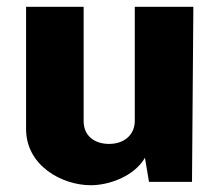

<svg xmlns="http://www.w3.org/2000/svg" viewBox="-20 -537 642 567"><path d="M248 10C302 10 376 -16 408 -71L420 0H547L551 -517H378V-180C378 -139 347 -112 302 -112C259 -112 227 -136 227 -179V-517H57V-156C57 -47 164 10 248 10Z"/></svg>

Font: United Sans ExtraBold
Style: Regular
Weight: 800
Designer: Pablo Impallari, Rodrigo Fuenzalida (Modified by Dan O. Williams)
Version: Version 1.000;PS 001.000;hotconv 1.0.88;makeotf.lib2.5.64775